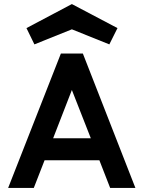

<svg xmlns="http://www.w3.org/2000/svg" viewBox="-20 -923 693 943"><path d="M521 0 468 -136H199L146 0H20L279 -660H387L645 0ZM241 -244H426L333 -481ZM333 -903 557 -785 517 -705 333 -779 149 -705 110 -785Z"/></svg>

Font: Lil Grotesk Bold
Style: Regular
Weight: 700
Designer: Bastien Sozeau
Foundry: NBR — Bastien Sozeau
Version: Version 4.002; ttfautohint (v1.8.4.7-5d5b)